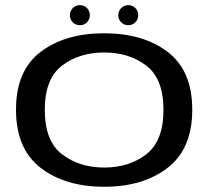

<svg xmlns="http://www.w3.org/2000/svg" viewBox="-20 -725 836 750"><path d="M387 4.5Q539.5 4.5 635.2 -69.8Q731 -144 731 -296.5Q731 -449 635.2 -522Q539.5 -595 387 -595Q234 -595 138.2 -522Q42.5 -449 42.5 -296.5Q42.5 -144 138.2 -69.8Q234 4.5 387 4.5ZM387 -70.5Q290 -70.5 222.5 -122.2Q155 -174 155 -295.5Q155 -417.5 222.5 -468.8Q290 -520 387 -520Q484 -520 551.2 -468.8Q618.5 -417.5 618.5 -295.5Q618.5 -174 551.2 -122.2Q484 -70.5 387 -70.5ZM292.5 -626.5Q308.5 -626.5 319.8 -638Q331 -649.5 331 -665.5Q331 -682 319.8 -693.5Q308.5 -705 292.5 -705Q275.5 -705 264.2 -693.5Q253 -682 253 -665.5Q253 -649.5 264.2 -638Q275.5 -626.5 292.5 -626.5ZM480.5 -626.5Q497.5 -626.5 508.8 -638Q520 -649.5 520 -665.5Q520 -682 508.8 -693.5Q497.5 -705 480.5 -705Q465 -705 453.5 -693.5Q442 -682 442 -665.5Q442 -649.5 453.2 -638Q464.5 -626.5 480.5 -626.5Z"/></svg>

Font: Anybody Expanded
Style: Regular
Weight: 400
Width: 7
Version: Version 1.113;gftools[0.9.25]